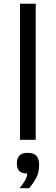

<svg xmlns="http://www.w3.org/2000/svg" viewBox="-20 -747 298 1026"><path d="M86.9 0V-727.1H170.9V0ZM85 258.8Q99.1 240.2 112.1 220.2Q125 200.2 125 180.2Q96.2 180.2 83.3 167.5Q70.3 154.8 70.3 126Q70.3 99.1 83.3 84.5Q96.2 69.8 127.9 69.8Q160.2 69.8 174.6 85.9Q189 102.1 189 133.8Q189 178.2 171.6 207.5Q154.3 236.8 136.2 258.8Z"/></svg>

Font: Lorenzo Sans
Style: Regular
Weight: 400
Foundry: Intel Corporation
Version: Version 1.00; ttfautohint (v1.5)